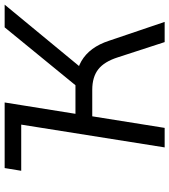

<svg xmlns="http://www.w3.org/2000/svg" viewBox="30 -776 745 846"><g transform="rotate(-90 403.0 -352.5)"><path d="M74 -632 86 -705H374L363 -632ZM177 0 289 -705H375L325 -393H461L437 -376L706 -705H806L523 -362L486 -389Q526 -385 557 -367Q588 -349 610.5 -318.5Q633 -288 647 -245L730 0H641L574 -206Q555 -266 521 -292.5Q487 -319 431 -319H314L263 0Z"/></g></svg>

Font: Nunito Sans 10pt
Style: Italic
Weight: 400
Italic angle: -9°
Designer: Vernon Adams
Foundry: Vernon Adams
Version: Version 3.101;gftools[0.9.27]